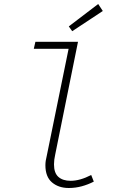

<svg xmlns="http://www.w3.org/2000/svg" viewBox="-20 -928 640 960"><path d="M324 12Q273 12 240 -16Q207 -44 207 -102Q207 -123 214 -150L323 -684H149L157 -719H370L256 -155Q250 -129 250 -106Q250 -63 272 -43.5Q294 -24 333 -24Q380 -24 436 -53L449 -20Q420 -5 388.5 3.5Q357 12 324 12ZM341 -772 324 -796 471 -908 494 -873Z"/></svg>

Font: Source Code Pro Light
Style: Italic
Weight: 300
Italic angle: -11°
Monospace: yes
Designer: Paul D. Hunt, Teo Tuominen
Foundry: Adobe Systems Incorporated
Version: Version 1.050;PS 1.000;hotconv 16.6.51;makeotf.lib2.5.65220